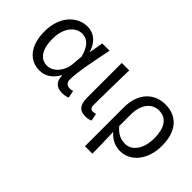

<svg xmlns="http://www.w3.org/2000/svg" viewBox="-70 -1018 1678 1678"><g transform="rotate(45 768.5 -179.0)"><path d="M261 13C331 13 388 -24 429 -97H433C432 -21 475 13 540 13C572 13 594 6 610 -1L596 -70C585 -66 571 -63 559 -63C529 -63 505 -82 505 -119C505 -218 544 -400 573 -543H483L460 -414H457C426 -518 357 -557 289 -557C164 -557 51 -448 51 -262C51 -84 137 13 261 13ZM279 -63C195 -63 146 -136 146 -263C146 -406 221 -480 299 -480C350 -480 406 -453 436 -335L428 -232C420 -140 351 -63 279 -63Z M827 13C858 13 877 8 893 0L880 -69C868 -65 857 -63 847 -63C824 -63 809 -75 809 -106C809 -237 814 -396 816 -543H724V-113C724 -32 752 13 827 13Z M1011 199H1103C1102 103 1100 34 1097 -64C1147 -6 1202 13 1261 13C1375 13 1485 -94 1485 -280C1485 -451 1402 -557 1251 -557C1119 -557 1011 -465 1011 -278ZM1245 -63C1198 -63 1149 -76 1098 -137V-276C1098 -413 1167 -480 1247 -480C1348 -480 1391 -399 1391 -279C1391 -144 1326 -63 1245 -63Z"/></g></svg>

Font: Noto Sans Japanese Regular
Style: Regular
Weight: 400
Designer: Ryoko NISHIZUKA (kana & ideographs); Paul D. Hunt (Latin, Greek & Cyrillic); Wenlong ZHANG (bopomofo); Sandoll Communica
Foundry: Adobe Systems Incorporated
Version: Version 1.000;PS 1;hotconv 1.0.78;makeotf.lib2.5.61930